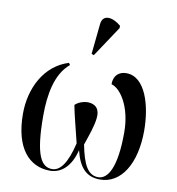

<svg xmlns="http://www.w3.org/2000/svg" viewBox="-88 -883 895 973"><g transform="rotate(10 359.0 -397.0)"><path d="M351 -605 456 -763V-775C413 -812 360 -819 355 -766L339 -610ZM234 10C291 10 340 -32 361 -118C382 -32 420 10 491 10C599 10 669 -102 669 -272C669 -401 628 -544 530 -544C493 -544 465 -522 465 -476C513 -463 571 -378 571 -246C571 -64 529 0 480 0C427 0 401 -49 381 -151C398 -200 417 -253 421 -293C427 -340 403 -365 362 -365C343 -365 316 -357 298 -340C307 -290 324 -230 343 -150C318 -43 283 0 243 0C188 0 152 -52 152 -259C152 -367 170 -476 241 -535L234 -545C110 -507 49 -380 49 -252C49 -74 126 10 234 10Z"/></g></svg>

Font: Noto Serif Display Condensed Medium
Style: Regular
Weight: 500
Width: 3
Designer: Monotype Design Team
Foundry: Monotype Imaging Inc.
Version: Version 2.009